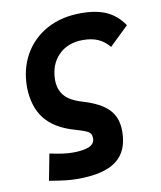

<svg xmlns="http://www.w3.org/2000/svg" viewBox="-85 -595 756 899"><g transform="rotate(-10 293.0 -146.0)"><path d="M212.4 234.4Q185.5 234.4 154.3 231Q123 227.5 77.6 219.7L101.6 94.2Q137.7 102.1 163.3 105.5Q189 108.9 212.4 108.9Q261.2 108.9 288.3 97.4Q315.4 85.9 315.4 58.6Q315.4 37.1 300.8 28.1Q286.1 19 236.8 4.9Q144 -22 99.4 -78.4Q54.7 -134.8 52.2 -227.5Q52.2 -315.9 90.3 -383.3Q128.4 -450.7 197.8 -489Q267.1 -527.3 361.3 -527.3Q434.1 -527.3 482.2 -505.4Q530.3 -483.4 563.5 -434.6L473.1 -347.2Q449.2 -376 419.4 -388.9Q389.6 -401.9 347.7 -401.9Q275.4 -401.9 231.7 -357.4Q188 -313 187.5 -239.7Q187.5 -196.3 211.7 -166Q235.8 -135.7 298.8 -117.2Q379.4 -93.3 417.5 -54.4Q455.6 -15.6 455.6 50.3Q455.6 145 396.5 189.7Q337.4 234.4 212.4 234.4Z"/></g></svg>

Font: Cascadia Mono
Style: Bold Italic
Weight: 700
Italic angle: -10°
Monospace: yes
Designer: Aaron Bell
Foundry: Saja Typeworks
Version: Version 2404.023; ttfautohint (v1.8.4)